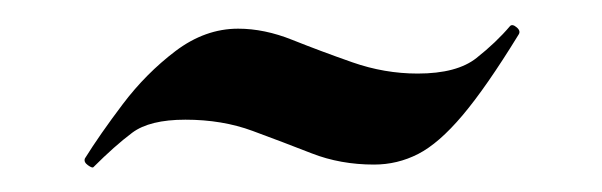

<svg xmlns="http://www.w3.org/2000/svg" viewBox="-20 -271 483 154"><path d="M315 -212Q346.5 -212 362.2 -224.5Q378 -237 389.1 -250.1Q391 -252 394.5 -249Q398 -246 395.8 -243Q370 -201 351 -178.5Q332 -156 315.4 -147.5Q298.8 -139 280 -139Q253 -139 230 -148Q207 -157 182.6 -166Q158.3 -175 128.7 -175Q100 -175 86 -164.5Q72 -154 54.9 -136.9Q54 -136 50.5 -138.5Q47 -141 48.1 -143.9Q60 -163 78.5 -187.5Q97 -212 120.7 -230Q144.5 -248 171 -248Q192.1 -248 214.5 -239Q237 -230 262.7 -221Q288.4 -212 315 -212Z"/></svg>

Font: Cormorant Light
Style: Regular
Weight: 300
Designer: Christian Thalmann (Catharsis Fonts)
Foundry: Catharsis Fonts
Version: Version 4.000